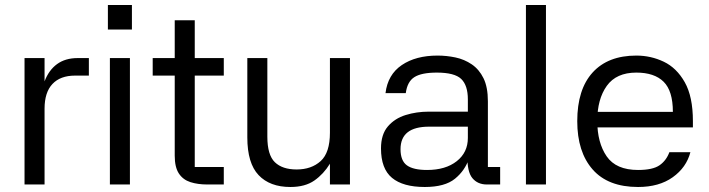

<svg xmlns="http://www.w3.org/2000/svg" viewBox="-20 -737 2834 767"><path d="M158 0H78V-505H158V-412Q175 -457 208 -481Q241 -505 290 -505H335V-435H280Q221 -435 189.5 -401.5Q158 -368 158 -303Z M499 -505V0H419V-505ZM411 -717H507V-619H411Z M874 -435H758V-70H874V0H808Q770 0 740.5 -9.5Q711 -19 694.5 -44Q678 -69 678 -115V-435H590V-505H678V-656H758V-505H874Z M1298 -505H1378V0H1298V-83Q1273 -42 1236 -16Q1199 10 1140 10Q1058 10 1013 -37.5Q968 -85 968 -188V-505H1048V-191Q1048 -118 1078 -89Q1108 -60 1165 -60Q1224 -60 1261 -93.5Q1298 -127 1298 -207Z M1978 0H1925Q1888 0 1867 -25.5Q1846 -51 1847 -115L1854 -105Q1838 -56 1797.5 -23Q1757 10 1677 10Q1590 10 1546 -26.5Q1502 -63 1502 -144Q1502 -200 1529.5 -232Q1557 -264 1600.5 -277.5Q1644 -291 1693 -291H1849V-340Q1849 -396 1822.5 -421.5Q1796 -447 1725 -447Q1664 -447 1635.5 -429Q1607 -411 1601 -365H1520Q1529 -439 1585 -477Q1641 -515 1728 -515Q1764 -515 1799.5 -507.5Q1835 -500 1864.5 -480Q1894 -460 1911.5 -424.5Q1929 -389 1929 -332V-70H1978ZM1580 -141Q1580 -95 1605.5 -76.5Q1631 -58 1686 -58Q1760 -58 1804.5 -93Q1849 -128 1849 -186V-231H1694Q1580 -231 1580 -141Z M2161 0H2081V-717H2161Z M2325 -290H2668Q2668 -374 2631 -410.5Q2594 -447 2522 -447Q2442 -447 2404 -394Q2366 -341 2366 -254Q2366 -167 2403.5 -112.5Q2441 -58 2529 -58Q2588 -58 2615 -77Q2642 -96 2654 -129H2738Q2722 -68 2667.5 -29Q2613 10 2529 10Q2409 10 2347.5 -60Q2286 -130 2286 -253Q2286 -380 2347.5 -447.5Q2409 -515 2522 -515Q2580 -515 2631.5 -490.5Q2683 -466 2715.5 -408.5Q2748 -351 2748 -253V-228H2324Z"/></svg>

Font: 42dot Sans
Style: Regular
Weight: 400
Designer: 42dot
Version: Version 1.000